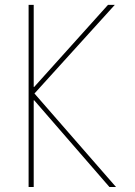

<svg xmlns="http://www.w3.org/2000/svg" viewBox="-20 -750 540 770"><path d="M115.2 -401.4H117.2L413.1 -730.5H440.4L118.2 -375L445.3 0H418.9L117.2 -347.7H115.2V0H94.7V-730.5H115.2Z"/></svg>

Font: Mgen+ 1m thin
Style: Regular
Weight: 100
Designer: [Source Han Sans]
Ryoko NISHIZUKA  (kana & ideographs); Paul D. Hunt (Latin, Greek & Cyrillic); Wenlong ZHANG  (bopomofo
Version: Version 1.059.20150602